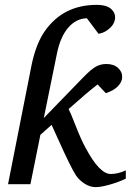

<svg xmlns="http://www.w3.org/2000/svg" viewBox="-20 -757 548 789"><path d="M497 -23Q471 -10 433.5 1Q396 12 373 12Q350 12 328 -2Q306 -16 293 -35Q281 -53 261.5 -93Q242 -133 219.5 -183.5Q197 -234 192 -244L146 -203L105 0H13L110 -491Q128 -577 164 -629Q240 -737 377 -737Q420 -737 438.5 -718.5Q457 -700 452 -676Q448 -656 431.5 -641.5Q415 -627 400 -622L385 -618L337 -682Q293 -681 260.5 -643.5Q228 -606 214 -537L160 -272L322 -439Q352 -470 372 -482Q392 -494 417 -494Q448 -494 465.5 -477.5Q483 -461 482 -440Q482 -421 465 -403Q448 -385 415 -374L381 -410Q337 -376 262 -309Q269 -296 292 -237.5Q315 -179 332 -149Q389 -42 435 -42Q465 -42 497 -57Z"/></svg>

Font: Veleka
Style: Italic
Weight: 400
Italic angle: -12°
Designer: Stefan Peev, Context Ltd, 2016; SIL International, 1997-2014.
Foundry: Stefan Peev, Context Ltd, 2016
Version: Version 1.000